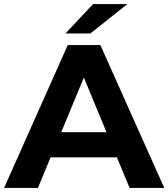

<svg xmlns="http://www.w3.org/2000/svg" viewBox="-29 -921 825 941"><path d="M544 -150H219L157 0H-9L303 -700H463L776 0H606ZM493 -273 382 -541 271 -273ZM427 -901H595L414 -757H292Z"/></svg>

Font: APTA Sans Regular
Style: Bold Italic
Weight: 700
Version: Version 7.200